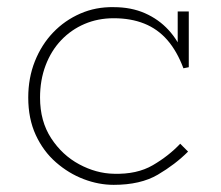

<svg xmlns="http://www.w3.org/2000/svg" viewBox="-20 -503 618 537"><path d="M298 14Q256 14 214 -2Q172 -18 136.5 -49Q101 -80 80 -125.5Q59 -171 59 -230Q59 -285 77.5 -331.5Q96 -378 128.5 -412Q161 -446 204.5 -465Q248 -484 298 -483Q347 -483 385.5 -466Q424 -449 451.5 -419Q479 -389 494 -349L477 -358V-471H508V-315L493 -312Q475 -360 448 -391Q421 -422 383.5 -437Q346 -452 298 -452Q254 -452 216.5 -436Q179 -420 151 -390.5Q123 -361 107.5 -320Q92 -279 92 -230Q92 -164 123 -116.5Q154 -69 201.5 -43.5Q249 -18 298 -17Q363 -15 407.5 -41Q452 -67 484 -101L506 -79Q470 -43 421.5 -14.5Q373 14 298 14Z"/></svg>

Font: BioRhyme ExtraBold ExtraLight
Style: Regular
Weight: 250
Version: Version 1.600;gftools[0.9.33]